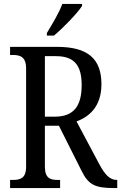

<svg xmlns="http://www.w3.org/2000/svg" viewBox="-20 -951 613 971"><path d="M217 -784V-771H253C302 -812 373 -886 395 -921V-931H295C279 -886 245 -831 217 -784ZM31 0H284V-41H273C235 -41 207 -49 207 -108V-315H278L391 -90C427 -15 462 0 558 0H573V-41H570C535 -41 510 -69 482 -121L367 -337C433 -361 493 -414 493 -525C493 -655 423 -714 269 -714H31V-673H45C81 -673 112 -664 112 -605V-108C112 -49 82 -41 45 -41H31ZM257 -361H207V-667H263C356 -667 393 -620 393 -521C393 -417 355 -361 257 -361Z"/></svg>

Font: Noto Serif Lao Cond
Style: Regular
Weight: 400
Width: 3
Designer: Monotype Design Team
Foundry: Monotype Imaging Inc.
Version: Version 2.004